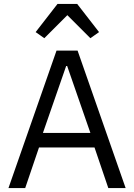

<svg xmlns="http://www.w3.org/2000/svg" viewBox="-20 -955 681 975"><path d="M530 0 460 -206H178L108 0H23L267 -698H374L618 0ZM321 -620H316L198 -280H439ZM372 -935 483 -792 439 -761 322 -878 205 -761 161 -792 272 -935Z"/></svg>

Font: IBM Plex Sans Thai
Style: Regular
Weight: 400
Designer: Mike Abbink, Paul van der Laan, Pieter van Rosmalen, Ben Mitchell, Mark Frömberg
Foundry: Bold Monday
Version: Version 1.1